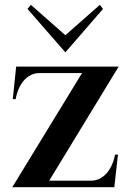

<svg xmlns="http://www.w3.org/2000/svg" viewBox="-20 -776 542 796"><path d="M31 0H454L469 -135H457C445 -72 408 -27 358 -27H184L472 -500H47L33 -365H45C56 -428 93 -473 143 -473H320ZM94 -739 251 -559 407 -739 394 -756 251 -630 108 -756Z"/></svg>

Font: Sprat Condensed Medium
Style: Regular
Weight: 500
Width: 3
Designer: Ethan Nakache
Foundry: Collletttivo
Version: Version 2.000;Glyphs 3.2 (3217)